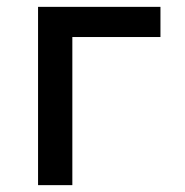

<svg xmlns="http://www.w3.org/2000/svg" viewBox="-20 -540 540 560"><path d="M91 0V-520H448V-432H191V0Z"/></svg>

Font: Iosevka SS04 Semibold
Style: Regular
Weight: 600
Monospace: yes
Designer: Belleve Invis
Foundry: Belleve Invis
Version: Version 19.0.0; ttfautohint (v1.8.4)